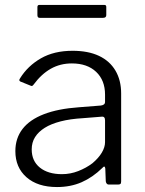

<svg xmlns="http://www.w3.org/2000/svg" viewBox="-20 -745 584 775"><path d="M393 -67Q354 -29 309.5 -9.5Q265 10 210 10Q132 10 87 -29.5Q42 -69 42 -135Q42 -187 71 -224.5Q100 -262 157 -284Q214 -306 298 -312L387 -319Q395 -320 399.5 -323.5Q404 -327 404 -334V-363Q404 -421 368 -455Q332 -489 270 -489Q223 -489 185 -467.5Q147 -446 116 -404Q113 -400 110.5 -398.5Q108 -397 104 -399L62 -416Q59 -418 58 -420.5Q57 -423 61 -429Q92 -479 145 -509.5Q198 -540 273 -540Q336 -540 379.5 -519.5Q423 -499 446 -460Q469 -421 469 -368V-13Q469 -5 466 -2.5Q463 0 456 0H419Q414 0 411 -3.5Q408 -7 407 -13L405 -65Q403 -79 393 -67ZM404 -259Q404 -276 390 -274L315 -268Q263 -265 224.5 -255Q186 -245 160.5 -229Q135 -213 121.5 -191.5Q108 -170 108 -142Q108 -95 141 -68.5Q174 -42 230 -42Q264 -42 296 -54.5Q328 -67 353 -86Q378 -107 391 -129Q404 -151 404 -171V-259ZM409 -717V-684Q409 -673 396 -673H140Q135 -673 133 -676Q131 -679 131 -684V-716Q131 -725 138 -725H402Q409 -725 409 -717Z"/></svg>

Font: Libre Franklin Light
Style: Regular
Weight: 300
Designer: Pablo Impallari, Rodrigo Fuenzalida, Nhung Nguyen
Foundry: Impallari Type
Version: Version 3.000